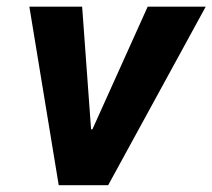

<svg xmlns="http://www.w3.org/2000/svg" viewBox="-20 -545 625 565"><path d="M66.4 -525.4H221.7L248 -164.6H252L414.6 -525.4H585.4L298.3 0H152.8Z"/></svg>

Font: Reddit Sans Vanilla ExtraBold
Style: Italic
Weight: 800
Italic angle: -11.25°
Designer: Stephen Hutchings
Version: Version 1.013